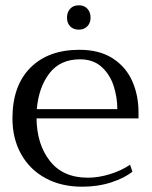

<svg xmlns="http://www.w3.org/2000/svg" viewBox="-20 -695 574 725"><path d="M233 -628Q233 -649 245 -662Q257 -675 278 -675Q298 -675 310 -662Q322 -649 322 -628Q322 -608 309.5 -595.5Q297 -583 278 -583Q257 -583 245 -595.5Q233 -608 233 -628ZM503 -248H118Q119 -150 168.5 -87Q218 -24 312 -24Q352 -24 395.5 -37.5Q439 -51 471 -73L480 -47Q451 -23 400.5 -6.5Q350 10 290 10Q211 10 151.5 -22.5Q92 -55 59.5 -113.5Q27 -172 27 -248Q27 -371 94.5 -439Q162 -507 280 -507Q355 -507 405 -475Q455 -443 479 -389.5Q503 -336 503 -271ZM423 -283Q423 -328 409 -371Q395 -414 363.5 -442.5Q332 -471 282 -471Q207 -471 166.5 -418Q126 -365 119 -283Z"/></svg>

Font: Trirong
Style: Regular
Weight: 400
Designer: Katatrad Team
Foundry: CadsonDemak
Version: Version 1.001